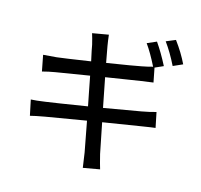

<svg xmlns="http://www.w3.org/2000/svg" viewBox="-125 -973 1226 1173"><g transform="rotate(15 488.5 -386.0)"><path d="M736.3 -796.9Q776.4 -739.3 815.4 -663.1L762.7 -639.6L780.3 -549.8Q774.4 -548.8 704.1 -539.1Q699.2 -538.1 619.6 -525.9Q540 -513.7 486.3 -504.9Q502 -423.8 522.5 -320.3Q652.3 -341.8 754.9 -360.4Q813.5 -371.1 844.7 -380.9L864.3 -285.2Q850.6 -284.2 771.5 -271.5Q664.1 -254.9 540 -234.4L578.1 -43.9Q593.8 19.5 602.5 46.9L498 65.4Q485.4 -23.4 484.4 -28.3Q483.4 -34.2 448.2 -219.7Q384.8 -209 193.4 -176.8Q132.8 -166 103.5 -158.2L83 -255.9Q114.3 -256.8 173.8 -265.6Q218.8 -271.5 431.6 -305.7Q424.8 -336.9 413.1 -399.4Q401.4 -461.9 395.5 -490.2L186.5 -456.1Q144.5 -449.2 104.5 -438.5L85 -539.1Q141.6 -543 168.9 -545.9Q205.1 -549.8 378.9 -576.2Q372.1 -605.5 365.2 -639.6Q358.4 -673.8 358.4 -675.8Q348.6 -716.8 339.8 -744.1L441.4 -761.7Q445.3 -725.6 451.2 -691.4L469.7 -590.8Q643.6 -618.2 685.5 -627Q721.7 -633.8 752.9 -642.6Q712.9 -722.7 677.7 -771.5ZM787.1 -812.5 845.7 -836.9Q895.5 -769.5 926.8 -704.1L867.2 -677.7Q829.1 -754.9 787.1 -812.5Z"/></g></svg>

Font: Min Sans Medium
Style: Regular
Weight: 500
Designer: Jinseong-Kim, NotoSansCJK, Nunito
Foundry: Jinseong-Kim
Version: Version 1.400;Glyphs 3.1.2 (3151)